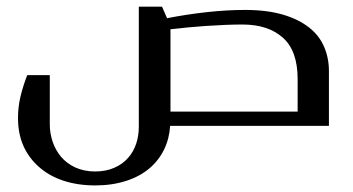

<svg xmlns="http://www.w3.org/2000/svg" viewBox="-20 -379 1063 578"><path d="M467.8 -358.9 482.9 -324.2Q540 -335.4 601.1 -342.3Q662.6 -349.1 717.8 -349.1Q783.2 -349.1 831.5 -335Q878.4 -321.3 910.2 -296.4Q940.9 -272.5 955.6 -238.3Q970.2 -204.6 970.2 -165V0H492.2Q489.7 38.6 474.1 70.8Q458 104 429.7 127.9Q400.9 152.3 359.9 165.5Q317.4 179.2 267.1 179.2Q213.4 179.2 169.9 164.6Q127.4 150.4 96.7 123Q65.9 95.7 49.8 58.6Q34.2 22.5 34.2 -23.9Q34.2 -55.2 41 -85.4Q48.8 -119.1 62 -152.8H129.9V-3.9Q129.9 22.5 138.7 48.3Q147.5 73.7 164.1 93.3Q181.2 113.3 206.5 125Q233.4 137.2 266.1 137.2Q298.8 137.2 324.2 126Q349.1 115.2 365.7 96.2Q381.8 78.1 390.1 53.2Q397.9 29.8 397.9 2V-358.9ZM876 -43V-141.1Q876 -226.1 831.5 -265.6Q787.1 -305.2 710 -305.2Q663.6 -305.2 598.6 -300.8Q549.8 -297.4 493.2 -291V-43Z"/></svg>

Font: SimahzazaarabicW05-Regular
Style: Regular
Weight: 400
Designer: Ahmed zaza
Foundry: Ahmed zaza
Version: Version 1.001